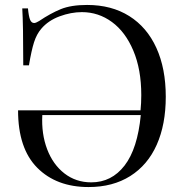

<svg xmlns="http://www.w3.org/2000/svg" viewBox="-20 -742 743 776"><path d="M650 -351Q650 -239 613.5 -157Q577 -75 506.5 -30.5Q436 14 338 14Q208 14 130.5 -64Q53 -142 53 -296H548Q551 -325 551 -358Q551 -461 519 -537Q487 -613 432.5 -653Q378 -693 311 -693Q267 -693 221 -676Q175 -659 147 -626Q128 -604 117.5 -571Q107 -538 97 -478H74Q74 -643 70 -708H93Q96 -676 101.5 -662.5Q107 -649 118 -649Q125 -649 138 -657Q184 -688 225.5 -705Q267 -722 332 -722Q431 -722 502.5 -677Q574 -632 612 -548.5Q650 -465 650 -351ZM549 -277H151Q147 -201 170.5 -139Q194 -77 240.5 -41Q287 -5 349 -5Q431 -5 483.5 -73Q536 -141 549 -277Z"/></svg>

Font: Playfair Display SC
Style: Regular
Weight: 400
Designer: Claus Eggers Sørensen
Foundry: Claus Eggers Sørensen
Version: Version 1.200; ttfautohint (v1.6)